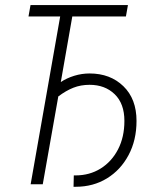

<svg xmlns="http://www.w3.org/2000/svg" viewBox="-20 -713 626 743"><path d="M264.6 9.8 265.6 -34.2H272Q326.7 -34.2 369.4 -60.8Q412.1 -87.4 436.8 -135Q461.4 -182.6 461.4 -245.1Q461.4 -312 423.8 -348.4Q386.2 -384.8 326.7 -384.8Q292.5 -384.8 263.9 -373.5Q235.4 -362.3 205.6 -339.8L145.5 0H98.6L212.9 -649.4H90.3L98.1 -693.4H475.1L467.3 -649.4H259.8L215.3 -395.5Q237.8 -410.6 267.1 -419.7Q296.4 -428.7 326.7 -428.7Q406.7 -428.7 457.5 -379.4Q508.3 -330.1 508.3 -245.1Q508.3 -170.4 477.5 -112.8Q446.8 -55.2 393.8 -22.7Q340.8 9.8 272.9 9.8Z"/></svg>

Font: CaskaydiaCove NFP ExtraLight
Style: Italic
Weight: 200
Italic angle: -10°
Designer: Aaron Bell
Foundry: Saja Typeworks
Version: Version 2111.001; VTT 6.35;Nerd Fonts 3.1.1